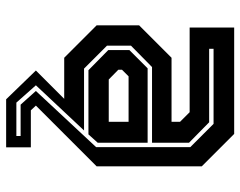

<svg xmlns="http://www.w3.org/2000/svg" viewBox="-97 -483 764 610"><g transform="rotate(90 285.0 -178.0)"><path d="M295.5 184.5 204 90 294 0H163.5L60.5 -103V-238L163.5 -341H367V-368L336.5 -398.5H67.5V-540H405.5L508.5 -437V-103L315.5 90L330.5 106H448V184.5ZM306 152H412V138.5H312.5L269 90L447.5 -101.5V-400.5L373.5 -474.5H135V-460.5H368.5L433.5 -396.5V-279H193L125 -212V-136L198 -63H394.5L251 90ZM232.5 -141.5H367V-204.5H222.5L201.5 -183.5V-172ZM203 -77 139 -140V-207L197 -265H433.5V-106.5L407 -77Z"/></g></svg>

Font: Tourney Thin
Style: Regular
Weight: 100
Designer: Tyler Finck
Foundry: Etcetera Type Co
Version: Version 1.015